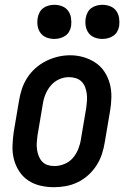

<svg xmlns="http://www.w3.org/2000/svg" viewBox="-20 -771 540 799"><path d="M204 8Q175 8 147.5 1.5Q120 -5 97.5 -20Q75 -35 60 -58Q45 -81 38 -108Q31 -135 32 -164Q33 -193 37 -221L59 -351Q63 -376 71 -400.5Q79 -425 93.5 -447.5Q108 -470 128.5 -488Q149 -506 172.5 -517.5Q196 -529 221 -535Q246 -541 272 -541Q301 -541 328 -533Q355 -525 377.5 -510Q400 -495 415 -472Q430 -449 437 -422.5Q444 -396 443.5 -366.5Q443 -337 438 -309L416 -179Q412 -154 404 -129.5Q396 -105 381.5 -82.5Q367 -60 347 -42Q327 -24 303 -12.5Q279 -1 254 3.5Q229 8 204 8ZM206 -80Q227 -80 248 -88.5Q269 -97 283.5 -114Q298 -131 306 -151.5Q314 -172 317 -193L339 -323Q341 -338 342 -352.5Q343 -367 341 -381.5Q339 -396 334 -409Q329 -422 319.5 -431.5Q310 -441 296 -445.5Q282 -450 267 -450Q246 -450 226 -441Q206 -432 191.5 -415Q177 -398 169 -378Q161 -358 158 -337L136 -207Q134 -192 133 -177.5Q132 -163 134 -149Q136 -135 141 -122Q146 -109 155 -99Q164 -89 177.5 -84.5Q191 -80 206 -80ZM406 -609Q389 -609 373.5 -615Q358 -621 348.5 -634Q339 -647 336.5 -663.5Q334 -680 337 -697Q339 -709 345 -720Q351 -731 361 -738Q371 -745 383 -748Q395 -751 406 -751Q423 -751 438.5 -745Q454 -739 463.5 -726Q473 -713 475.5 -696.5Q478 -680 476 -663Q474 -651 468 -640Q462 -629 451.5 -622Q441 -615 429.5 -612Q418 -609 406 -609ZM206 -609Q189 -609 173.5 -615Q158 -621 148.5 -634Q139 -647 136.5 -663.5Q134 -680 137 -697Q139 -709 145 -720Q151 -731 161 -738Q171 -745 183 -748Q195 -751 206 -751Q223 -751 238.5 -745Q254 -739 263.5 -726Q273 -713 275.5 -696.5Q278 -680 276 -663Q274 -651 268 -640Q262 -629 251.5 -622Q241 -615 229.5 -612Q218 -609 206 -609Z"/></svg>

Font: Iosevka Curly Slab SmBdObl
Style: Regular
Weight: 600
Italic angle: -9°
Monospace: yes
Designer: Belleve Invis
Foundry: Belleve Invis
Version: Version 11.0.0; ttfautohint (v1.8.3)